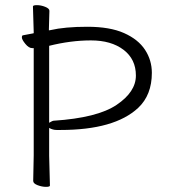

<svg xmlns="http://www.w3.org/2000/svg" viewBox="-20 -720 658 746"><path d="M200 -215Q185 -215 171 -223V-115L174 1Q174 6 158.5 6Q143 6 126 -0.5Q109 -7 109 -17L111 -116V-533H105Q92 -533 78.5 -549.5Q65 -566 65 -574.5Q65 -583 70 -583L107 -590L111 -591V-595Q108 -682 108 -695Q108 -700 123.5 -700Q139 -700 155.5 -693.5Q172 -687 172 -678L170 -608V-602L176 -603Q232 -616 319.5 -616Q407 -616 462 -591.5Q517 -567 543.5 -526.5Q570 -486 570 -437Q570 -351 517 -301Q425 -215 215 -215ZM171 -243Q184 -251 189 -251Q358 -262 433 -312.5Q508 -363 508 -426.5Q508 -490 460 -526.5Q412 -563 333.5 -563Q255 -563 171 -542Z"/></svg>

Font: LXGW WenKai Lite Light
Style: Regular
Weight: 300
Designer: LXGW / Fontworks Inc.
Foundry: LXGW / Fontworks Inc.
Version: Version 1.511; March 25, 2025